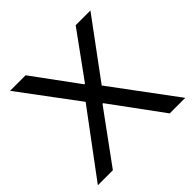

<svg xmlns="http://www.w3.org/2000/svg" viewBox="-171 -854 1022 1022"><g transform="rotate(-45 340.0 -343.0)"><path d="M11 0 279 -360 36 -686H153L340 -431H345L530 -686H641L401 -361L669 0H552L340 -289H335L124 0Z"/></g></svg>

Font: Archivo SemiBold
Style: Regular
Weight: 400
Version: Version 2.001